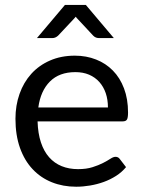

<svg xmlns="http://www.w3.org/2000/svg" viewBox="-20 -736 568 764"><path d="M409.5 -308.5Q409.5 -339.5 400.8 -365.2Q392 -391 375.2 -409.8Q358.5 -428.5 334.5 -438.8Q310.5 -449 280 -449Q216 -449 178.8 -411.8Q141.5 -374.5 132.5 -308.5ZM481.5 -71Q465 -51 442 -36.2Q419 -21.5 392.8 -12Q366.5 -2.5 338.5 2.2Q310.5 7 283 7Q230.5 7 186.2 -10.8Q142 -28.5 109.8 -62.8Q77.5 -97 59.5 -147.5Q41.5 -198 41.5 -263.5Q41.5 -316.5 57.8 -362.5Q74 -408.5 104.5 -442.2Q135 -476 179 -495.2Q223 -514.5 278 -514.5Q323.5 -514.5 362.2 -499.2Q401 -484 429.2 -455.2Q457.5 -426.5 473.5 -384.2Q489.5 -342 489.5 -288Q489.5 -267 485 -260Q480.5 -253 468 -253H129.5Q131 -205 142.8 -169.5Q154.5 -134 175.5 -110.2Q196.5 -86.5 225.5 -74.8Q254.5 -63 290.5 -63Q324 -63 348.2 -70.8Q372.5 -78.5 390 -87.5Q407.5 -96.5 419.2 -104.2Q431 -112 439.5 -112Q450.5 -112 456.5 -103.5ZM433 -584.5H373.5Q368 -584.5 362.2 -586.5Q356.5 -588.5 351 -594L289.5 -660Q285 -664 281.5 -669.5Q279 -667 277 -664.5Q275 -662 273 -660L211 -594Q200.5 -584.5 188.5 -584.5H127L238.5 -716.5H321.5Z"/></svg>

Font: TypoPRO Lato
Style: Regular
Weight: 400
Designer: Lukasz Dziedzic with Adam Twardoch and Botio Nikoltchev
Foundry: tyPoland Lukasz Dziedzic
Version: Version 2.010; 2014-09-01; http://www.latofonts.com/